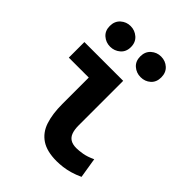

<svg xmlns="http://www.w3.org/2000/svg" viewBox="-217 -868 994 994"><g transform="rotate(45 280.0 -371.0)"><path d="M374 12Q303 12 261.5 -15.5Q220 -43 203 -94.5Q186 -146 186 -218V-412H40V-526H324V-200Q324 -169 331.5 -148.5Q339 -128 355.5 -118Q372 -108 399 -108Q417 -108 444 -112.5Q471 -117 505 -133L523 -22Q495 -9 469 -1.5Q443 6 419 9Q395 12 374 12ZM374 -603Q343 -603 320 -623Q297 -643 297 -678Q297 -713 320 -733.5Q343 -754 374 -754Q406 -754 428.5 -733.5Q451 -713 451 -678Q451 -643 428.5 -623Q406 -603 374 -603ZM151 -603Q120 -603 97 -623Q74 -643 74 -678Q74 -713 97 -733.5Q120 -754 151 -754Q182 -754 205.5 -733.5Q229 -713 229 -678Q229 -643 205.5 -623Q182 -603 151 -603Z"/></g></svg>

Font: Ubuntu Sans Mono
Style: Bold
Weight: 700
Monospace: yes
Designer: Dalton Maag Ltd
Foundry: Dalton Maag Ltd
Version: Version 1.006